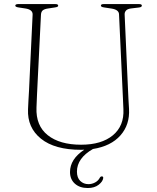

<svg xmlns="http://www.w3.org/2000/svg" viewBox="-20 -720 770 942"><path d="M581 -284 564 -649.5Q563.5 -672.5 527 -678L491 -683.5Q480.5 -685 477.8 -687.5Q475 -690 475 -692.5Q475 -700 489 -700H662Q676 -700 676 -692.5Q676 -689.5 673 -686.8Q670 -684 660 -683L626.5 -679Q606.5 -677 598.8 -668.8Q591 -660.5 591.5 -649L608 -281Q609 -257 610.2 -234Q611.5 -211 613 -186Q617.5 -108.5 571 -55.8Q524.5 -3 436 11Q357.5 56 357.5 122Q357.5 152 373.8 167.8Q390 183.5 414 183.5Q431 183.5 446.5 175.2Q462 167 470 151.5Q474 145 480 145.5Q487 145.5 486.5 153.5Q484.5 170.5 464 186.5Q443.5 202.5 410.5 202.5Q371 202.5 347.2 181Q323.5 159.5 323.5 124Q323.5 60.5 393.5 14.5Q386 15 378 15Q248.5 15 181 -39.5Q113.5 -94 117.5 -184Q118 -200.5 119.5 -226Q121 -251.5 122.5 -277.2Q124 -303 124.5 -321L140 -647.5Q141.5 -673 104 -678.5L71 -683.5Q55 -686 55 -692Q55 -700 69.5 -700H251.5Q265.5 -700 265.5 -692Q265.5 -689.5 262.5 -687.2Q259.5 -685 249.5 -683.5L216.5 -678.5Q198.5 -676 190.2 -669.5Q182 -663 181 -648.5L165 -326Q163 -285.5 161.5 -253.5Q160 -221.5 159 -192Q155.5 -103.5 214.2 -56.8Q273 -10 378 -10Q478 -10 533.8 -56.2Q589.5 -102.5 585.5 -184Q584 -217.5 583 -241Q582 -264.5 581 -284Z"/></svg>

Font: Fraunces 9pt Thin
Style: Regular
Weight: 100
Version: Version 1.000;[b76b70a41]